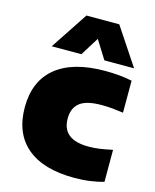

<svg xmlns="http://www.w3.org/2000/svg" viewBox="-121 -890 796 983"><g transform="rotate(15 277.0 -398.5)"><path d="M368 11Q203 11 116.5 -62.2Q30 -135.5 30 -273.5Q30 -412.5 120.2 -485.8Q210.5 -559 380 -559Q459.5 -559 523 -545.5V-376Q491.5 -380.5 464.2 -383Q437 -385.5 407.5 -385.5Q327 -385.5 292 -357.5Q257 -329.5 257 -274Q257 -162.5 397 -162.5Q426.5 -162.5 454.8 -166.5Q483 -170.5 523 -179V-9.5Q493 -0.5 453 5.2Q413 11 368 11ZM82.5 -610 213.5 -808H387.5L519 -610H361.5L300.5 -707.5L239.5 -610Z"/></g></svg>

Font: Encode Sans SmExp Black
Style: Regular
Weight: 900
Width: 6
Designer: Multiple Designers
Foundry: Impallari Type
Version: Version 3.002; ttfautohint (v1.8.3) -l 8 -r 50 -G 200 -x 14 